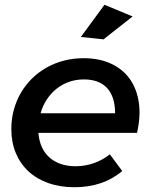

<svg xmlns="http://www.w3.org/2000/svg" viewBox="-20 -779 628 805"><path d="M292.5 6Q232 6 183 -11.2Q134 -28.5 99.5 -60.5Q65 -92.5 46.2 -137.5Q27.5 -182.5 27.5 -238Q27.5 -280.5 38 -318.8Q48.5 -357 67.8 -390Q87 -423 114.2 -449.8Q141.5 -476.5 175 -495.5Q208.5 -514.5 248 -524.8Q287.5 -535 330.5 -535Q396 -535 445.2 -512.2Q494.5 -489.5 524 -448.2Q553.5 -407 562 -349.5Q570.5 -292 554.5 -222H141Q143.5 -189.5 155 -163.5Q166.5 -137.5 186.5 -119.5Q206.5 -101.5 234.2 -91.8Q262 -82 296.5 -82Q336.5 -82 373.5 -95Q410.5 -108 440.5 -132L492.5 -62Q452.5 -28 402.2 -11Q352 6 292.5 6ZM331.5 -446Q298.5 -446 269.5 -435.8Q240.5 -425.5 217 -406.8Q193.5 -388 176.2 -361.8Q159 -335.5 150 -304H462.5Q462.5 -373.5 429 -409.8Q395.5 -446 331.5 -446ZM418 -759 536 -710 414 -614 319 -624Z"/></svg>

Font: Argentum Sans
Style: Italic
Weight: 400
Italic angle: -11.3099°
Designer: Julieta Ulanovsky, Owen Earl, Rasmus Andersson, Cristiano Sobral
Foundry: The Argentum Sans Project Authors
Version: Version 3.131; ttfautohint (v1.8.4.7-5d5b-dirty)